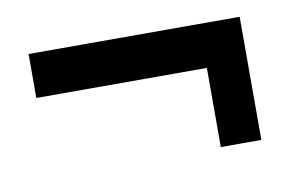

<svg xmlns="http://www.w3.org/2000/svg" viewBox="-41 -431 612 387"><g transform="rotate(-10 265.0 -238.0)"><path d="M35 -364H467V-112H384V-274H35Z"/></g></svg>

Font: Faustina VF Beta
Style: Italic
Weight: 400
Italic angle: -8°
Designer: Alfonso Garcia
Foundry: Omnibus-Type
Version: Version 1.006